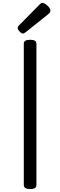

<svg xmlns="http://www.w3.org/2000/svg" viewBox="-20 -1289 415 1323"><path d="M188 14Q166 14 155 7Q144 0 144 -14V-988Q144 -1002 155 -1008.5Q166 -1015 188 -1015Q209 -1015 220 -1008.5Q231 -1002 231 -988V-14Q231 0 220 7Q209 14 188 14ZM139 -1058Q128 -1058 115 -1071.5Q102 -1085 102 -1095Q102 -1099 103 -1103Q104 -1107 110 -1113L253 -1258Q258 -1263 262.5 -1266Q267 -1269 273 -1269Q282 -1269 295 -1260Q308 -1251 317.5 -1239Q327 -1227 327 -1216Q327 -1209 324.5 -1204Q322 -1199 312 -1191L158 -1068Q152 -1064 147.5 -1061Q143 -1058 139 -1058Z"/></svg>

Font: Playwrite ES Deco
Style: Regular
Weight: 400
Designer: Veronika Burian, José Scaglione
Foundry: TypeTogether
Version: Version 1.002